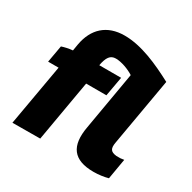

<svg xmlns="http://www.w3.org/2000/svg" viewBox="-162 -880 1048 1050"><g transform="rotate(30 362.5 -354.5)"><path d="M136 -550 129 -508C104 -506 79 -500 61 -494L42 -387H108L40 0L215 -1L282 -387H410L432 -510H294C304 -563 320 -587 355 -587C391 -587 439 -569 470 -549L407 -184C383 -53 430 11 558 11C591 11 624 6 649 -1L671 -130C656 -127 642 -126 623 -127C586 -131 575 -146 583 -189L657 -614C555 -668 441 -720 334 -720C222 -720 155 -656 136 -550Z"/></g></svg>

Font: Fixel Display 20240404 ExBold
Style: Italic
Weight: 800
Italic angle: -10°
Designer: AlfaBravo + MacPaw
Foundry: Kyrylo Tkachov, Marchela Mozhyna, Serhii Makarenko, Maria Weinstein, Zakhar Kryvoshyya
Version: Version 1.211;Glyphs 3.2 (3225)